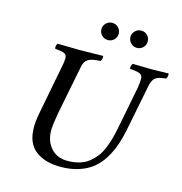

<svg xmlns="http://www.w3.org/2000/svg" viewBox="-121 -948 1012 1067"><g transform="rotate(15 385.0 -414.0)"><path d="M123 -165Q123 -199.2 129.9 -236.8L186 -527.8Q192.9 -559.6 192.9 -579.1Q192.9 -600.1 177.7 -606.9Q162.6 -613.8 125 -616.2Q119.1 -630.9 129.9 -647Q219.7 -645 258.8 -645Q306.2 -645 392.1 -647Q395.5 -632.8 386.2 -616.2Q335.4 -614.3 314.7 -601.3Q293.9 -588.4 288.1 -555.2L231.9 -270Q220.2 -203.6 220.2 -172.9Q220.2 -111.3 255.4 -71.8Q290.5 -32.2 350.1 -32.2Q388.2 -32.2 419.4 -41.5Q450.7 -50.8 473.1 -68.8Q495.6 -86.9 512.2 -108.4Q528.8 -129.9 541 -159.9Q553.2 -189.9 560.8 -216.6Q568.4 -243.2 575.2 -277.8L624 -527.8Q628.9 -561 628.9 -578.1Q628.9 -598.6 613 -606.2Q597.2 -613.8 555.2 -616.2Q551.3 -630.9 562 -647Q653.8 -645 671.9 -645Q694.8 -645 769 -647Q772.5 -632.3 763.2 -616.2Q717.8 -612.3 700.9 -598.1Q684.1 -584 676.8 -543L627.9 -295.9Q617.2 -240.2 602.3 -196.3Q587.4 -152.3 562.7 -112.5Q538.1 -72.8 505.9 -46.9Q473.6 -21 427 -5.6Q380.4 9.8 321.8 9.8Q230.5 9.8 176.8 -32.5Q123 -74.7 123 -165ZM511.2 -788.1Q511.2 -808.6 525.9 -823.2Q540.5 -837.9 561 -837.9Q582 -837.9 596.4 -823.5Q610.8 -809.1 610.8 -788.1Q610.8 -767.6 596.4 -753.2Q582 -738.8 561 -738.8Q541 -738.8 526.1 -753.4Q511.2 -768.1 511.2 -788.1ZM344.2 -788.1Q344.2 -808.6 358.9 -823.2Q373.5 -837.9 394 -837.9Q415 -837.9 429.4 -823.5Q443.8 -809.1 443.8 -788.1Q443.8 -767.6 429.4 -753.2Q415 -738.8 394 -738.8Q374 -738.8 359.1 -753.4Q344.2 -768.1 344.2 -788.1Z"/></g></svg>

Font: Common Serif Medium
Style: Italic
Weight: 500
Italic angle: -12°
Designer: Philipp H. Poll, Khaled Hosny
Foundry: Stefan Peev, Context Ltd.
Version: Version 1.026